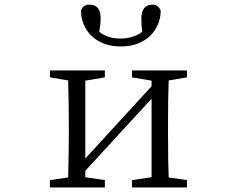

<svg xmlns="http://www.w3.org/2000/svg" viewBox="-20 -823 1040 843"><path d="M199.2 0V-32.2L279.3 -43.9Q282.2 -169.9 282.2 -227.5V-286.1Q282.2 -346.7 279.3 -469.7L199.2 -483.4V-513.7H440.4V-483.4L354.5 -468.8V-127L645.5 -444.3V-468.8L559.6 -483.4V-513.7H800.8V-483.4L720.7 -469.7Q717.8 -408.2 717.8 -286.1V-227.5Q717.8 -106.4 720.7 -43.9L800.8 -32.2V0H559.6V-32.2L645.5 -44.9V-389.6L354.5 -73.2V-44.9L440.4 -32.2V0ZM316.4 -32.2ZM335.9 -777.3Q346.7 -803.7 371.1 -802.7Q421.9 -802.7 421.9 -744.1Q421.9 -716.8 416 -683.6Q452.1 -653.3 509.3 -653.8Q566.4 -654.3 604.5 -683.6Q600.6 -707 600.6 -741.2Q600.6 -802.7 650.4 -802.7Q673.8 -802.7 685.5 -777.3Q685.5 -733.4 664.1 -697.3Q642.6 -661.1 603.5 -640.1Q564.5 -619.1 510.7 -619.1Q457 -619.1 417.5 -640.1Q377.9 -661.1 356.9 -697.3Q335.9 -733.4 335.9 -777.3ZM681.6 -483.4Z"/></svg>

Font: GenEi Koburi Mincho v6
Style: Regular
Weight: 400
Designer: o_tamon (Modified)
Foundry: o_tamon / Adobe Systems Incorporated
Version: Version 6.1